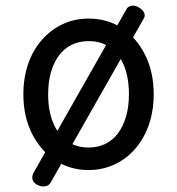

<svg xmlns="http://www.w3.org/2000/svg" viewBox="-20 -585 629 682"><path d="M295 19Q228 19 175.5 -16Q123 -51 93 -111.5Q63 -172 63 -250Q63 -309 80 -358Q97 -407 128.5 -443Q160 -479 202 -499Q244 -519 295 -519Q362 -519 414 -484.5Q466 -450 496 -389Q526 -328 526 -250Q526 -203 515 -162Q504 -121 483.5 -88Q463 -55 434.5 -31Q406 -7 370.5 6Q335 19 295 19ZM295 -61Q328 -61 354.5 -74Q381 -87 399.5 -112Q418 -137 428 -172Q438 -207 438 -250Q438 -308 421 -350.5Q404 -393 372 -416Q340 -439 295 -439Q262 -439 235 -426Q208 -413 189.5 -388Q171 -363 161 -328.5Q151 -294 151 -250Q151 -192 168.5 -149.5Q186 -107 218 -84Q250 -61 295 -61ZM159 65Q152 76 138.5 77Q125 78 113 72Q100 65 96 54Q92 43 99 29L429 -552Q434 -562 447 -564.5Q460 -567 474 -558Q486 -551 491.5 -540.5Q497 -530 491 -520Z"/></svg>

Font: Playwrite FR Trad
Style: Regular
Weight: 400
Designer: Veronika Burian, José Scaglione
Foundry: TypeTogether
Version: Version 1.000